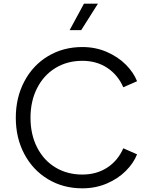

<svg xmlns="http://www.w3.org/2000/svg" viewBox="-20 -1013 821 1045"><path d="M66 -372Q66 -482 112.5 -570Q159 -658 241.5 -707.5Q324 -757 428 -757Q500 -757 561 -730.5Q622 -704 664.5 -661.5Q707 -619 726 -571L651 -538Q622 -605 564 -643.5Q506 -682 428 -682Q346 -682 282 -643Q218 -604 182 -533.5Q146 -463 146 -372Q146 -281 182 -210.5Q218 -140 282 -101.5Q346 -63 428 -63Q506 -63 564 -101Q622 -139 651 -206L726 -173Q707 -125 664.5 -82.5Q622 -40 561 -14Q500 12 428 12Q324 12 241.5 -37.5Q159 -87 112.5 -174.5Q66 -262 66 -372ZM437 -993H513L422 -849H359Z"/></svg>

Font: Trafiko Sans Variable
Style: Regular
Weight: 400
Designer: Gumpita Rahayu / Trafiko
Foundry: Tokotype / Trafiko
Version: Version 0.001;FEAKit 1.0